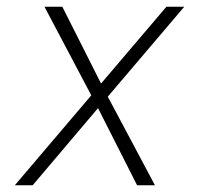

<svg xmlns="http://www.w3.org/2000/svg" viewBox="-20 -550 616 570"><path d="M24 0H77L271 -229L387 0H440L300 -263L527 -530H474L280 -302L165 -530H112L251 -267Z"/></svg>

Font: Iosevka Sparkle Extralight
Style: Italic
Weight: 200
Italic angle: -9°
Designer: Belleve Invis
Foundry: Belleve Invis
Version: Version 4.5.0; ttfautohint (v1.8.3)